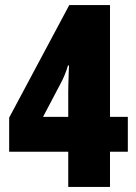

<svg xmlns="http://www.w3.org/2000/svg" viewBox="-20 -734 535 754"><path d="M482 -275H412V-714H252L16 -272V-138H248V0H412V-138H482ZM149 -275 218 -406Q236 -439 247 -477H251Q251 -476 250 -452Q249 -428 248.5 -403Q248 -378 248 -372V-275Z"/></svg>

Font: Noto Sans Arabic Condensed Black
Style: Regular
Weight: 900
Width: 3
Designer: Nadine Chahine
Foundry: Monotype Imaging Inc.
Version: 1.001